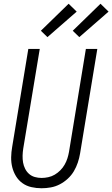

<svg xmlns="http://www.w3.org/2000/svg" viewBox="-20 -996 599 1024"><path d="M202 8Q174 8 147.5 2Q121 -4 100 -19Q79 -34 65.5 -56Q52 -78 45.5 -103.5Q39 -129 39.5 -157Q40 -185 45 -213L131 -735H192L104 -204Q101 -185 100.5 -166Q100 -147 103 -129.5Q106 -112 114 -96Q122 -80 135 -68.5Q148 -57 165.5 -52Q183 -47 202 -47Q219 -47 237.5 -51Q256 -55 272 -64.5Q288 -74 301.5 -87.5Q315 -101 324.5 -117.5Q334 -134 339.5 -151.5Q345 -169 348 -186L438 -735H499L407 -177Q403 -153 395 -129Q387 -105 374 -83Q361 -61 341.5 -43Q322 -25 299 -13Q276 -1 251 3.5Q226 8 202 8ZM403 -798 368 -832 516 -976 559 -934ZM233 -798 198 -832 346 -976 389 -934Z"/></svg>

Font: Iosevka Term Curly Light
Style: Italic
Weight: 300
Italic angle: -9°
Designer: Belleve Invis
Foundry: Belleve Invis
Version: Version 32.3.0